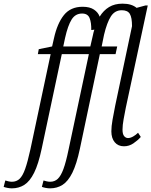

<svg xmlns="http://www.w3.org/2000/svg" viewBox="-143 -790 828 1050"><path d="M-78 240Q-90 240 -102.5 237.5Q-115 235 -123 232L-114 197Q-108 199 -97.5 201.5Q-87 204 -78 204Q-53 204 -36 188Q-19 172 -5.5 134Q8 96 23 28L134 -494H64L69 -521L142 -536L152 -580Q170 -662 206.5 -707.5Q243 -753 309 -753Q348 -753 371 -737.5Q394 -722 402 -699Q423 -733 453.5 -751.5Q484 -770 527 -770Q553 -770 572 -764Q591 -758 604 -747L652 -760H665L545 -201Q539 -171 533 -138Q527 -105 527 -81Q527 -56 536 -45.5Q545 -35 557 -35Q570 -35 585 -43.5Q600 -52 612 -64L627 -41Q610 -22 586.5 -6Q563 10 535 10Q503 10 484.5 -12Q466 -34 466 -72Q466 -99 472.5 -135.5Q479 -172 487 -212L579 -647Q579 -694 567 -714Q555 -734 523 -734Q485 -734 463.5 -700.5Q442 -667 426 -600L413 -536H498L489 -494H403L294 23Q276 108 252.5 155Q229 202 199 221Q169 240 131 240Q119 240 106.5 237.5Q94 235 86 232L95 197Q101 199 111.5 201.5Q122 204 131 204Q156 204 173 188Q190 172 204 134Q218 96 232 28L343 -494H195L85 23Q67 108 43.5 155Q20 202 -10 221Q-40 240 -78 240ZM203 -536H351L365 -597Q368 -613 373 -628Q365 -626 356 -626Q357 -666 347 -691Q337 -716 306 -716Q269 -716 248.5 -683Q228 -650 213 -583Z"/></svg>

Font: Noto Serif ExtraCondensed Light
Style: Italic
Weight: 300
Width: 2
Italic angle: -12°
Designer: Monotype Design Team
Foundry: Monotype Imaging Inc.
Version: Version 2.014; ttfautohint (v1.8.4.7-5d5b)